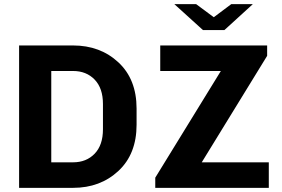

<svg xmlns="http://www.w3.org/2000/svg" viewBox="-20 -905 1357 925"><path d="M925 -885 1010 -822 1094 -885H1198L1061 -760H958L820 -885ZM332 -686Q463 -686 550.5 -604.5Q638 -523 638 -382V-304Q638 -163 550.5 -81.5Q463 0 332 0H72V-686ZM752 -686H1267V-636L952 -123H1275V0H728V-49L1044 -563H752ZM227 -563V-123H332Q396 -123 436 -164.5Q476 -206 476 -282V-404Q476 -480 436 -521.5Q396 -563 332 -563Z"/></svg>

Font: Chivo
Style: Bold
Weight: 700
Designer: Hector Gatti
Foundry: Omnibus-Type
Version: Version 1.007;PS 001.007;hotconv 1.0.88;makeotf.lib2.5.64775